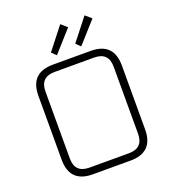

<svg xmlns="http://www.w3.org/2000/svg" viewBox="-159 -1017 1012 1135"><g transform="rotate(-20 347.5 -450.0)"><path d="M85 -144V-546Q85 -690 229 -690H466Q610 -690 610 -546V-144Q610 0 466 0H229Q85 0 85 -144ZM133 -134Q133 -44 224 -44H472Q562 -44 562 -134V-556Q562 -646 472 -646H224Q133 -646 133 -556ZM242 -761 351 -900 389 -867 270 -734ZM395 -761 504 -900 542 -867 423 -734Z"/></g></svg>

Font: Oxanium ExtraLight
Style: Regular
Weight: 200
Designer: Severin Meyer
Version: Version 2.000